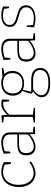

<svg xmlns="http://www.w3.org/2000/svg" viewBox="1083 -1653 807 3013"><g transform="rotate(-90 1486.5 -146.5)"><path d="M271 7Q211 7 162.5 -24.5Q114 -56 86 -114Q58 -172 58 -254Q58 -322 77 -373.5Q96 -425 128 -460Q160 -495 203 -512.5Q246 -530 295 -530Q328 -530 371 -520Q414 -510 450 -488L447 -380H420L408 -483L414 -474Q382 -490 348.5 -496Q315 -502 291 -502Q232 -502 187.5 -472Q143 -442 118 -387.5Q93 -333 93 -257Q93 -183 117.5 -130.5Q142 -78 184 -50Q226 -22 278 -22Q317 -22 360.5 -39Q404 -56 447 -89L462 -67Q412 -29 364 -11Q316 7 271 7Z M915 -25 907 -35 1003 -23V-2L890 3L885 -93L889 -90Q844 -44 790 -18.5Q736 7 686 7Q629 7 592.5 -28.5Q556 -64 556 -137Q556 -196 580 -226.5Q604 -257 645.5 -267.5Q687 -278 738 -278H890L883 -270V-387Q883 -448 848 -475Q813 -502 755 -502Q724 -502 687.5 -495Q651 -488 612 -473L621 -485L613 -388H588L580 -493Q629 -511 674.5 -520.5Q720 -530 760 -530Q831 -530 873 -498Q915 -466 915 -393ZM590 -141Q590 -80 619.5 -50.5Q649 -21 694 -21Q737 -21 788.5 -46Q840 -71 888 -115L883 -102V-259L890 -252H742Q660 -252 625 -227Q590 -202 590 -141Z M1071 0V-21L1166 -36L1159 -27V-495L1167 -485L1071 -500V-521L1184 -527L1190 -426L1185 -429Q1228 -476 1271 -503Q1314 -530 1366 -530Q1398 -530 1432 -520L1427 -405H1403L1392 -506L1398 -496Q1389 -498 1380 -499Q1371 -500 1362 -500Q1315 -500 1272 -472.5Q1229 -445 1187 -399L1192 -413V-27L1184 -36L1299 -21V0Z M1692 237Q1580 237 1523.5 202.5Q1467 168 1467 104Q1467 63 1494.5 27Q1522 -9 1573 -39L1575 -33Q1549 -33 1536.5 -40.5Q1524 -48 1524 -63Q1524 -70 1525.5 -77Q1527 -84 1531 -97.5Q1535 -111 1544 -136.5Q1553 -162 1568 -206L1571 -199Q1533 -221 1512.5 -259Q1492 -297 1492 -347Q1492 -432 1545.5 -481Q1599 -530 1690 -530Q1747 -530 1790 -510L1777 -512L1925 -522V-498L1823 -479L1828 -484Q1853 -462 1866.5 -429.5Q1880 -397 1880 -356Q1880 -271 1827 -221.5Q1774 -172 1683 -172Q1624 -172 1578 -195L1586 -201L1552 -52L1545 -60H1737Q1830 -60 1878.5 -24.5Q1927 11 1927 80Q1927 156 1867 196.5Q1807 237 1692 237ZM1693 209Q1793 209 1843.5 176.5Q1894 144 1894 81Q1894 25 1853 -3Q1812 -31 1731 -31H1584L1599 -35Q1499 29 1499 99Q1499 153 1547.5 181Q1596 209 1693 209ZM1684 -199Q1760 -199 1803 -240Q1846 -281 1846 -354Q1846 -426 1805 -464.5Q1764 -503 1689 -503Q1612 -503 1569.5 -463Q1527 -423 1527 -348Q1527 -278 1568 -238.5Q1609 -199 1684 -199Z M2385 -25 2377 -35 2473 -23V-2L2360 3L2355 -93L2359 -90Q2314 -44 2260 -18.5Q2206 7 2156 7Q2099 7 2062.5 -28.5Q2026 -64 2026 -137Q2026 -196 2050 -226.5Q2074 -257 2115.5 -267.5Q2157 -278 2208 -278H2360L2353 -270V-387Q2353 -448 2318 -475Q2283 -502 2225 -502Q2194 -502 2157.5 -495Q2121 -488 2082 -473L2091 -485L2083 -388H2058L2050 -493Q2099 -511 2144.5 -520.5Q2190 -530 2230 -530Q2301 -530 2343 -498Q2385 -466 2385 -393ZM2060 -141Q2060 -80 2089.5 -50.5Q2119 -21 2164 -21Q2207 -21 2258.5 -46Q2310 -71 2358 -115L2353 -102V-259L2360 -252H2212Q2130 -252 2095 -227Q2060 -202 2060 -141Z M2602 -400Q2602 -361 2624.5 -339Q2647 -317 2682 -304.5Q2717 -292 2756 -282Q2795 -272 2830.5 -257Q2866 -242 2888 -216Q2910 -190 2910 -143Q2910 -93 2882.5 -59.5Q2855 -26 2808.5 -9.5Q2762 7 2706 7Q2669 7 2634.5 1Q2600 -5 2564 -14L2571 -131H2593L2602 -26L2595 -34Q2621 -28 2651 -23.5Q2681 -19 2709 -19Q2756 -19 2794 -32Q2832 -45 2855 -72Q2878 -99 2878 -138Q2878 -179 2856 -201.5Q2834 -224 2798.5 -237Q2763 -250 2724.5 -260Q2686 -270 2650.5 -284.5Q2615 -299 2593 -324.5Q2571 -350 2571 -395Q2571 -442 2595.5 -471.5Q2620 -501 2661 -515.5Q2702 -530 2749 -530Q2779 -530 2816.5 -523.5Q2854 -517 2892 -502L2889 -408H2866L2852 -495L2860 -485Q2804 -503 2748 -503Q2687 -503 2644.5 -478Q2602 -453 2602 -400Z"/></g></svg>

Font: Bitter Thin ExtraLight
Style: Regular
Weight: 250
Version: Version 2.002